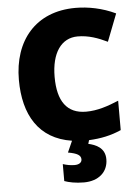

<svg xmlns="http://www.w3.org/2000/svg" viewBox="-62 -772 774 1060"><g transform="rotate(-5 324.5 -242.0)"><path d="M494 123C494 59 442 39 402 30L408 10C473 7 531 -5 587 -30V-193C527 -168 469 -148 406 -148C300 -148 249 -219 249 -354C249 -487 304 -566 395 -566C455 -566 507 -547 559 -522L618 -674C545 -709 466 -724 397 -724C174 -724 51 -571 51 -355C51 -162 131 -23 314 5L286 68C337 77 357 89 357 112C357 129 342 140 317 140C295 140 274 136 252 129V223C276 232 314 240 360 240C441 240 494 194 494 123Z"/></g></svg>

Font: Noto Sans Gujarati Black
Style: Regular
Weight: 900
Designer: Jelle Bosma - Monotype Design Team, Universal Thirst
Foundry: Monotype Imaging Inc.
Version: Version 2.106